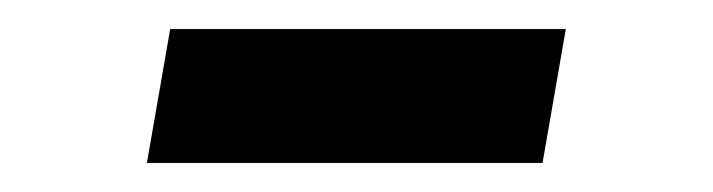

<svg xmlns="http://www.w3.org/2000/svg" viewBox="-20 -406 490 132"><path d="M81 -294 97 -386H369L353 -294Z"/></svg>

Font: Iosevka Etoile Semibold
Style: Italic
Weight: 600
Italic angle: -9°
Designer: Belleve Invis
Foundry: Belleve Invis
Version: Version 22.1.2; ttfautohint (v1.8.4)